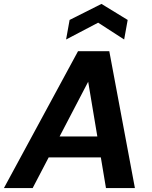

<svg xmlns="http://www.w3.org/2000/svg" viewBox="-43 -962 776 982"><path d="M-23 0 356 -700H516L647 0H499L408 -544L124 0ZM109 -157 164 -264H537L554 -157ZM295 -760 313 -860 476 -942 610 -860 592 -760 459 -846Z"/></svg>

Font: DM Sans 17pt ExtraBold
Style: Italic
Weight: 800
Italic angle: -10°
Version: Version 4.004;gftools[0.9.30]